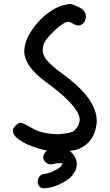

<svg xmlns="http://www.w3.org/2000/svg" viewBox="-20 -790 570 999"><path d="M289.1 -91.8Q293 -92.8 294.9 -92.8Q351.6 -97.7 365.2 -109.4Q394.5 -136.7 394.5 -168Q394.5 -174.8 393.6 -177.7Q378.9 -247.1 221.7 -361.3Q106.4 -444.3 106.4 -523.4Q106.4 -562.5 127.9 -603.5Q159.2 -662.1 211.9 -708Q266.6 -753.9 316.4 -764.6L338.9 -768.6L339.8 -769.5H342.8Q352.5 -769.5 375 -759.8Q396.5 -751 408.2 -742.2Q426.8 -728.5 426.8 -702.1Q426.8 -684.6 415 -670.9Q403.3 -657.2 385.7 -657.2Q376 -657.2 359.4 -667Q344.7 -676.8 336.9 -676.8Q312.5 -676.8 264.6 -631.8Q212.9 -584 206.1 -554.7Q202.1 -538.1 202.1 -529.3Q202.1 -502 225.6 -474.6Q250 -446.3 305.7 -405.3Q483.4 -277.3 483.4 -160.2Q483.4 -149.4 482.4 -144.5Q470.7 -50.8 392.6 -16.6Q373 -7.8 341.8 -4.9Q355.5 3.9 367.2 22.5Q378.9 43 379.4 57.1Q379.9 71.3 376.5 85.4Q373 99.6 360.4 116.7Q347.7 133.8 330.1 146Q312.5 158.2 292 168Q251 187.5 211.9 189.5Q210 189.5 208 189.5Q188.5 189.5 180.7 173.8Q175.8 165 175.8 155.3Q175.8 145.5 180.7 135.7Q190.4 116.2 211.4 114.7Q232.4 113.3 257.8 100.6Q293.9 83 300.8 70.3Q304.7 64.5 304.7 62.5Q303.7 58.6 287.6 58.6Q271.5 58.6 252.9 64.5Q248 65.4 244.1 65.4Q224.6 64.5 212.9 48.8Q204.1 38.1 205.1 27.3Q205.1 18.6 210.9 8.8Q213.9 3.9 220.7 -3.9Q222.7 -5.9 223.6 -7.8Q201.2 -10.7 183.6 -16.6Q119.1 -35.2 83 -60.5Q46.9 -85 46.9 -110.4Q46.9 -121.1 61.5 -136.7Q76.2 -151.4 85.9 -151.4Q99.6 -151.4 141.6 -126Q197.3 -91.8 283.2 -91.8Q285.2 -91.8 289.1 -91.8Z"/></svg>

Font: sage sans
Style: Regular
Weight: 400
Version: Version 001.032